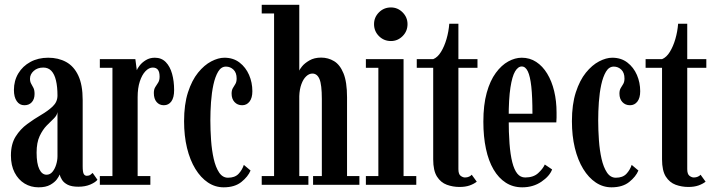

<svg xmlns="http://www.w3.org/2000/svg" viewBox="-20 -770 2974 800"><path d="M140.5 10.5Q108.5 10.5 82.5 -5.2Q56.5 -21 41 -50.8Q25.5 -80.5 25.5 -122Q25.5 -169.5 45 -200.8Q64.5 -232 93.5 -253.2Q122.5 -274.5 151.2 -291.2Q180 -308 199.8 -326.8Q219.5 -345.5 219.5 -372Q219.5 -408.5 213.2 -434.8Q207 -461 194 -474.8Q181 -488.5 160.5 -488.5Q136 -488.5 120.5 -474.5Q105 -460.5 105 -442Q105 -429.5 110 -421Q115 -412.5 119.5 -403.5Q124 -394.5 124 -378.5Q124 -357 112.5 -344.2Q101 -331.5 81.5 -331.5Q61.5 -331.5 49.8 -348.5Q38 -365.5 38 -395Q38 -433.5 56.2 -464Q74.5 -494.5 106.8 -512Q139 -529.5 181 -529.5Q223 -529.5 255.5 -511.8Q288 -494 306.2 -455.2Q324.5 -416.5 324.5 -353V-77.5Q324.5 -53.5 328.8 -45.5Q333 -37.5 342 -37.5Q351 -37.5 357 -42Q363 -46.5 366 -49.5L386 -21Q378 -10.5 356.5 -1.2Q335 8 306.5 8Q278.5 8 262.2 -0.2Q246 -8.5 238.5 -20.5Q231 -32.5 228.5 -43Q226.5 -36 217.2 -23.2Q208 -10.5 189.5 0Q171 10.5 140.5 10.5ZM174 -42Q188.5 -42 198.5 -54Q208.5 -66 214 -84Q219.5 -102 219.5 -118.5V-303Q217.5 -289 204.2 -276.2Q191 -263.5 174.5 -246.8Q158 -230 145.2 -203Q132.5 -176 132.5 -134Q132.5 -88.5 143.8 -65.2Q155 -42 174 -42Z M396 0V-36.5H448.5V-487.5H396V-523.5H544L550 -477.5Q552.5 -484.5 562 -497Q571.5 -509.5 587.8 -519.5Q604 -529.5 625 -529.5Q653 -529.5 670.8 -511.2Q688.5 -493 697 -462.5Q705.5 -432 705.5 -394.5Q705.5 -363.5 694 -347.5Q682.5 -331.5 662.5 -331.5Q644 -331.5 632.5 -345Q621 -358.5 621 -382.5Q621 -398 627.2 -407.5Q633.5 -417 639.2 -426.2Q645 -435.5 645 -450.5Q645 -470.5 637.8 -479.5Q630.5 -488.5 616.5 -488.5Q600.5 -488.5 586 -473.2Q571.5 -458 562.5 -430.5Q553.5 -403 553.5 -365.5V-36.5H606.5V0Z M912 10.5Q876.5 10.5 846.5 -9.5Q816.5 -29.5 794 -66.2Q771.5 -103 759.2 -153.5Q747 -204 747 -265Q747 -335 763.2 -385.2Q779.5 -435.5 805.2 -467.2Q831 -499 860.2 -514.2Q889.5 -529.5 915 -529.5Q952 -529.5 978 -509.5Q1004 -489.5 1017.8 -457.8Q1031.5 -426 1031.5 -390Q1031.5 -362 1019.8 -346.8Q1008 -331.5 989 -331.5Q969.5 -331.5 957.2 -344.8Q945 -358 945 -380Q945 -394 950.2 -402.8Q955.5 -411.5 960.8 -420.2Q966 -429 966 -443Q966 -467 952.8 -479.8Q939.5 -492.5 921.5 -492.5Q901.5 -492.5 889 -471.5Q876.5 -450.5 869.2 -417Q862 -383.5 859.2 -344.2Q856.5 -305 856.5 -268.5Q856.5 -228 859.5 -185.8Q862.5 -143.5 870.5 -108.2Q878.5 -73 893 -51.2Q907.5 -29.5 930 -29.5Q958.5 -29.5 973.8 -45.5Q989 -61.5 996 -83L1024 -59.5Q1013.5 -34 985.8 -11.8Q958 10.5 912 10.5Z M1070.5 0V-36.5H1122V-714H1070.5V-750H1227V-475Q1227.5 -479.5 1238.2 -493Q1249 -506.5 1269.2 -518.2Q1289.5 -530 1318 -530Q1347.5 -530 1372 -515.2Q1396.5 -500.5 1411.2 -464.5Q1426 -428.5 1426 -364.5V-36.5H1477.5V0H1284.5V-36.5H1321V-357Q1321 -417.5 1311.2 -440.5Q1301.5 -463.5 1281.5 -463.5Q1268 -463.5 1255.8 -452Q1243.5 -440.5 1235.8 -419.2Q1228 -398 1227 -369.5V-36.5H1265V0Z M1504.5 0V-36.5H1556.5V-487.5H1504.5V-523.5H1661.5V-36.5H1714.5V0ZM1609 -599Q1579.5 -599 1559 -619.5Q1538.5 -640 1538.5 -669.5Q1538.5 -698 1559 -718.5Q1579.5 -739 1609 -739Q1637 -739 1657.5 -718.5Q1678 -698 1678 -669.5Q1678 -640 1657.5 -619.5Q1637 -599 1609 -599Z M1894.5 9Q1867 9 1841.8 -0.2Q1816.5 -9.5 1800.8 -34.2Q1785 -59 1785 -106V-487.5H1716.5V-523.5H1785Q1803.5 -531 1817.5 -553.8Q1831.5 -576.5 1840.5 -607.5Q1849.5 -638.5 1852 -671H1890V-523.5H1969.5V-487.5H1890V-65.5Q1890 -44.5 1899.2 -37.5Q1908.5 -30.5 1917.5 -30.5Q1927 -30.5 1934.5 -34Q1942 -37.5 1945.5 -42L1966.5 -13Q1954.5 -3.5 1936.8 2.8Q1919 9 1894.5 9Z M2156 10.5Q2117.5 10.5 2087.5 -8.8Q2057.5 -28 2036.5 -63.8Q2015.5 -99.5 2004.8 -150Q1994 -200.5 1994 -263Q1994 -333 2008 -383.5Q2022 -434 2045.8 -466.2Q2069.5 -498.5 2097.8 -514Q2126 -529.5 2154 -529.5Q2187.5 -529.5 2214.2 -512Q2241 -494.5 2260 -463.2Q2279 -432 2289 -390.5Q2299 -349 2299 -301Q2299 -290.5 2299 -280.2Q2299 -270 2298 -260H2093V-296H2198.5Q2198.5 -366 2193.8 -409.2Q2189 -452.5 2179.2 -472.8Q2169.5 -493 2154 -493Q2138.5 -493 2126.2 -472.5Q2114 -452 2106.8 -405.2Q2099.5 -358.5 2099.5 -278Q2099.5 -218 2103 -171.8Q2106.5 -125.5 2114.5 -94Q2122.5 -62.5 2135.5 -46.5Q2148.5 -30.5 2168.5 -30.5Q2202.5 -30.5 2222.2 -48.5Q2242 -66.5 2250 -84.5L2280.5 -64Q2270 -36 2235.8 -12.8Q2201.5 10.5 2156 10.5Z M2528 10.5Q2492.5 10.5 2462.5 -9.5Q2432.5 -29.5 2410 -66.2Q2387.5 -103 2375.2 -153.5Q2363 -204 2363 -265Q2363 -335 2379.2 -385.2Q2395.5 -435.5 2421.2 -467.2Q2447 -499 2476.2 -514.2Q2505.5 -529.5 2531 -529.5Q2568 -529.5 2594 -509.5Q2620 -489.5 2633.8 -457.8Q2647.5 -426 2647.5 -390Q2647.5 -362 2635.8 -346.8Q2624 -331.5 2605 -331.5Q2585.5 -331.5 2573.2 -344.8Q2561 -358 2561 -380Q2561 -394 2566.2 -402.8Q2571.5 -411.5 2576.8 -420.2Q2582 -429 2582 -443Q2582 -467 2568.8 -479.8Q2555.5 -492.5 2537.5 -492.5Q2517.5 -492.5 2505 -471.5Q2492.5 -450.5 2485.2 -417Q2478 -383.5 2475.2 -344.2Q2472.5 -305 2472.5 -268.5Q2472.5 -228 2475.5 -185.8Q2478.5 -143.5 2486.5 -108.2Q2494.5 -73 2509 -51.2Q2523.5 -29.5 2546 -29.5Q2574.5 -29.5 2589.8 -45.5Q2605 -61.5 2612 -83L2640 -59.5Q2629.5 -34 2601.8 -11.8Q2574 10.5 2528 10.5Z M2848 9Q2820.5 9 2795.2 -0.2Q2770 -9.5 2754.2 -34.2Q2738.5 -59 2738.5 -106V-487.5H2670V-523.5H2738.5Q2757 -531 2771 -553.8Q2785 -576.5 2794 -607.5Q2803 -638.5 2805.5 -671H2843.5V-523.5H2923V-487.5H2843.5V-65.5Q2843.5 -44.5 2852.8 -37.5Q2862 -30.5 2871 -30.5Q2880.5 -30.5 2888 -34Q2895.5 -37.5 2899 -42L2920 -13Q2908 -3.5 2890.2 2.8Q2872.5 9 2848 9Z"/></svg>

Font: Imbue Thin 10pt SemiBold
Style: Regular
Weight: 600
Version: Version 1.102